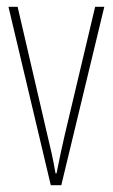

<svg xmlns="http://www.w3.org/2000/svg" viewBox="-20 -547 333 567"><path d="M130 0H161L288 -527H261L172 -152C163 -114 155 -76 147 -35H144C137 -77 128 -115 119 -152L32 -527H5Z"/></svg>

Font: Noto Sans Oriya ExtCond Thin
Style: Regular
Weight: 100
Width: 2
Designer: Amélie Bonet and Sol Matas
Foundry: Google LLC
Version: Version 2.006